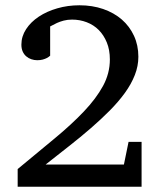

<svg xmlns="http://www.w3.org/2000/svg" viewBox="-20 -707 603 727"><path d="M46.9 0V-66.9Q123 -129.9 187 -182.9Q251 -235.8 297.6 -284.9Q344.2 -334 370.1 -381.6Q396 -429.2 396 -481.9Q396 -518.1 384.5 -546.1Q373 -574.2 353.8 -593.5Q334.5 -612.8 308.3 -622.8Q282.2 -632.8 252.9 -632.8Q235.4 -632.8 220.9 -628.9Q206.5 -625 195.8 -620.1Q185.1 -615.2 178.5 -611.3Q171.9 -607.4 169.9 -606.9V-496.1Q164.6 -491.2 157.2 -487.3Q150.9 -483.9 141.6 -481.4Q132.3 -479 121.1 -479Q109.4 -479 98.6 -482.7Q87.9 -486.3 79.3 -493.7Q70.8 -501 65.9 -512Q61 -522.9 61 -538.1Q61 -569.3 78.9 -596.7Q96.7 -624 127 -644Q157.2 -664.1 197 -675.5Q236.8 -687 280.8 -687Q329.6 -687 370.6 -672.9Q411.6 -658.7 441.2 -633.1Q470.7 -607.4 487.3 -571.5Q503.9 -535.6 503.9 -492.2Q503.9 -457 490.5 -422.9Q477.1 -388.7 452.9 -355.2Q428.7 -321.8 395.8 -288.6Q362.8 -255.4 324 -221.7Q285.2 -188 241.5 -153.8Q197.8 -119.6 152.8 -84H449.2L466.8 -169.9H516.1V0Z"/></svg>

Font: BabelStone Ogham Pictish
Style: Bold Italic
Weight: 700
Italic angle: -30°
Designer: Andrew West
Foundry: BabelStone
Version: Version 1.02 March 14, 2022